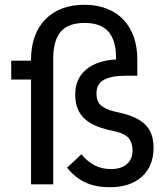

<svg xmlns="http://www.w3.org/2000/svg" viewBox="-20 -772 690 804"><path d="M623 -154Q623 -76 574 -32Q525 12 440 12Q379 12 335.5 -9Q292 -30 261 -70L321 -126Q371 -64 444 -64Q487 -64 511 -84.5Q535 -105 535 -143Q535 -172 520.5 -191.5Q506 -211 466 -221L435 -228Q405 -235 379.5 -246Q354 -257 335 -274Q316 -291 305.5 -316Q295 -341 295 -376Q295 -443 341 -481Q387 -519 466 -523V-528Q466 -603 434 -639.5Q402 -676 334 -676Q266 -676 234.5 -639.5Q203 -603 203 -528V0H110V-439H27V-518H110V-523Q110 -575 125 -617.5Q140 -660 169 -690Q198 -720 239 -736Q280 -752 333 -752Q385 -752 426.5 -736Q468 -720 496.5 -690Q525 -660 540 -617.5Q555 -575 555 -523V-455H507Q447 -455 415.5 -438Q384 -421 384 -381Q384 -346 403.5 -330Q423 -314 459 -305L490 -298Q560 -281 591.5 -247Q623 -213 623 -154Z"/></svg>

Font: IBM Plex Sans Arabic Text
Style: Regular
Weight: 450
Designer: Mike Abbink, Paul van der Laan, Pieter van Rosmalen, Wael Morcos, Khajak Apelian
Foundry: Bold Monday
Version: Version 1.2